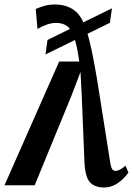

<svg xmlns="http://www.w3.org/2000/svg" viewBox="-51 -825 592 855"><path d="M413.5 10Q370.5 10 349 -14Q327.5 -38 325 -106.5L313 -398L307.5 -504.5L266.5 -397L103.5 0H-31L212.5 -551H302Q292.5 -620 279.8 -657.2Q267 -694.5 247.8 -708.8Q228.5 -723 199.5 -723Q179.5 -723 158 -715.8Q136.5 -708.5 116 -696L108 -785Q124 -792 145.2 -798.5Q166.5 -805 193 -805Q239.5 -805 272 -784.5Q304.5 -764 321 -723Q334.5 -693 345.2 -651.5Q356 -610 367.2 -550.5Q378.5 -491 391.5 -407L439.5 -103Q443.5 -77 449.8 -70.5Q456 -64 463 -64Q472 -64 482 -69Q492 -74 508 -87L521 -56.5Q500 -27 472 -8.5Q444 10 413.5 10ZM151.5 -582.5 160.5 -647 447.5 -788 438.5 -723.5Z"/></svg>

Font: Merriweather 28pt
Style: Bold Italic
Weight: 700
Italic angle: -7.8°
Version: Version 2.101